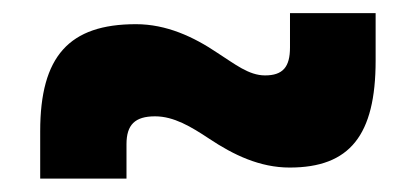

<svg xmlns="http://www.w3.org/2000/svg" viewBox="-20 -490 626 289"><path d="M40.5 -221.2H170.4V-272.9C170.4 -302.2 183.1 -314.9 213.4 -314.9C241.7 -314.9 267.6 -299.3 294.9 -281.2C331.5 -256.8 371.1 -237.8 416 -237.8C506.3 -237.8 545.4 -286.1 545.4 -398.9V-470.2H416.5V-418.5C416.5 -389.2 405.8 -376.5 378.9 -376.5C354.5 -376.5 333.5 -393.6 307.6 -410.2C271.5 -434.6 230.5 -453.6 184.6 -453.6C84 -453.6 40.5 -405.3 40.5 -292.5Z"/></svg>

Font: Cascadia Code
Style: Bold
Weight: 700
Monospace: yes
Designer: Aaron Bell
Foundry: Saja Typeworks
Version: Version 2404.023